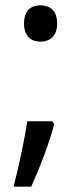

<svg xmlns="http://www.w3.org/2000/svg" viewBox="-20 -570 308 719"><path d="M70 -482C70 -434 97 -414 131 -414C166 -414 194 -434 194 -482C194 -532 166 -550 131 -550C97 -550 70 -532 70 -482ZM183 -105 176 -116H82C72 -46 50 54 31 129H97C129 58 165 -35 183 -105Z"/></svg>

Font: Noto Sans Lycian
Style: Regular
Weight: 400
Designer: Monotype Design Team
Foundry: Monotype Imaging Inc.
Version: Version 2.002